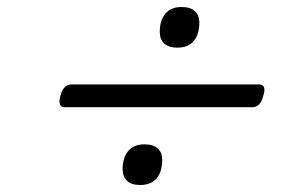

<svg xmlns="http://www.w3.org/2000/svg" viewBox="-20 -711 803 548"><path d="M165 -405Q154 -405 151 -413.5Q148 -422 153 -440Q162 -470 184 -470H720Q730 -470 733.5 -462Q737 -454 731 -436Q723 -405 700 -405ZM380 -183Q355 -183 342.5 -195Q330 -207 330 -228Q330 -261 346 -280Q362 -299 392 -299Q418 -299 430.5 -287Q443 -275 443 -255Q443 -221 427 -202Q411 -183 380 -183ZM486 -575Q461 -575 448.5 -587Q436 -599 436 -620Q436 -653 452 -672Q468 -691 498 -691Q524 -691 536.5 -679Q549 -667 549 -647Q549 -613 533 -594Q517 -575 486 -575Z"/></svg>

Font: Playwrite DK Loopet Light
Style: Regular
Weight: 300
Version: Version 1.003